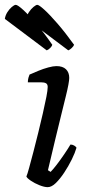

<svg xmlns="http://www.w3.org/2000/svg" viewBox="-61 -773 370 793"><path d="M136 0Q122 0 102 -8Q82 -16 66.5 -26.5Q51 -37 48 -44Q52 -53 59.5 -80.5Q67 -108 77 -146Q87 -184 97 -225Q107 -266 116 -305Q125 -344 130.5 -372.5Q136 -401 136 -414Q136 -425 129 -429Q122 -433 109 -433H54Q54 -443 56.5 -452Q59 -461 61 -465Q77 -472 97.5 -480.5Q118 -489 138.5 -494.5Q159 -500 172 -500Q198 -500 211.5 -487Q225 -474 225 -451Q225 -443 221.5 -423.5Q218 -404 210.5 -374Q203 -344 192.5 -301Q182 -258 168 -200.5Q154 -143 137 -70L148 -63Q158 -73 173 -92.5Q188 -112 204 -135.5Q220 -159 230 -176Q238 -176 245 -172Q252 -168 255 -163Q249 -142 235.5 -114.5Q222 -87 204.5 -60.5Q187 -34 169.5 -17Q152 0 136 0ZM221 -565 48 -695Q50 -710 58.5 -723Q67 -736 77.5 -744.5Q88 -753 93 -753Q100 -753 122.5 -732.5Q145 -712 177 -675Q209 -638 245 -588Q243 -582 235 -574.5Q227 -567 221 -565ZM132 -565 -41 -695Q-39 -709 -31 -722Q-23 -735 -12.5 -744Q-2 -753 4 -753Q12 -753 35 -732Q58 -711 90 -673.5Q122 -636 155 -588Q154 -583 147 -575.5Q140 -568 132 -565Z"/></svg>

Font: Texturina Medium 12pt
Style: Italic
Weight: 400
Italic angle: -11°
Version: Version 1.002